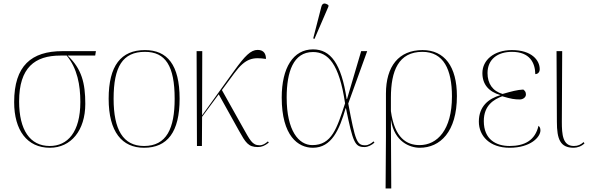

<svg xmlns="http://www.w3.org/2000/svg" viewBox="-20 -825 3335 1085"><path d="M262 10C381 10 462 -88 462 -238C462 -355 442 -436 362 -511H518L522 -536H333C157 -536 60 -453 60 -248C60 -89 133 10 262 10ZM261 0C149 0 88 -91 88 -252C88 -443 177 -511 321 -511H357C417 -438 434 -344 434 -249C434 -78 362 0 261 0Z M794 10C926 10 995 -79 995 -267C995 -459 925 -542 799 -542C664 -542 594 -454 594 -267C594 -79 670 10 794 10ZM794 0C675 0 622 -93 622 -267C622 -448 673 -532 799 -532C915 -532 967 -453 967 -267C967 -100 922 0 794 0Z M1093 0H1121L1122 -165L1216 -292L1330 -87C1368 -19 1383 6 1437 6C1459 6 1476 -1 1499 -19L1494 -26C1479 -13 1465 -4 1447 -4C1405 -4 1393 -33 1350 -109L1234 -316L1304 -411C1369 -499 1411 -502 1483 -492C1483 -519 1472 -543 1436 -543C1397 -543 1364 -509 1304 -426L1122 -173L1123 -536H1091Z M1757 -605 1836 -788V-796C1819 -808 1802 -811 1796 -787L1750 -608ZM1748 10C1854 10 1898 -92 1933 -213H1935C1975 -19 1985 6 2040 6C2060 6 2082 -6 2096 -19L2091 -26C2079 -16 2063 -4 2044 -4C1997 -4 1988 -26 1948 -240L2055 -536H2021L1941 -265H1939C1909 -466 1848 -546 1749 -546C1637 -546 1572 -442 1572 -274C1572 -56 1665 10 1748 10ZM1745 -5C1668 -5 1600 -86 1600 -274C1600 -418 1637 -531 1749 -531C1833 -531 1897 -466 1930 -241C1884 -100 1855 -5 1745 -5Z M2159 240H2191L2189 -145H2190C2209 -24 2296 10 2352 10C2467 10 2562 -80 2562 -282C2562 -449 2492 -542 2368 -542C2233 -542 2161 -450 2161 -296V-51ZM2351 -5C2279 -5 2210 -44 2189 -197V-273C2189 -425 2232 -532 2367 -532C2487 -532 2534 -432 2534 -280C2534 -91 2451 -5 2351 -5Z M2860 10C2979 10 3034 -51 3034 -88C3034 -103 3029 -109 3023 -114C3004 -32 2945 0 2860 0C2784 0 2714 -36 2714 -141C2714 -230 2771 -263 2818 -281C2869 -266 2887 -263 2918 -263C2934 -263 2952 -274 2952 -291C2952 -306 2946 -312 2937 -319C2902 -317 2872 -309 2820 -294C2764 -310 2735 -353 2735 -412C2735 -490 2792 -532 2873 -532C2974 -532 3004 -470 3005 -406C3016 -406 3030 -414 3030 -434C3030 -485 2984 -542 2873 -542C2771 -542 2706 -485 2706 -412C2706 -348 2742 -307 2807 -288V-287C2742 -268 2686 -225 2686 -138C2686 -56 2748 10 2860 10Z M3222 10C3241 10 3267 2 3283 -15L3278 -22C3262 -8 3247 0 3223 0C3160 0 3155 -64 3155 -137L3157 -536H3125L3127 -137C3127 -38 3146 10 3222 10Z"/></svg>

Font: Noto Serif Display Thin
Style: Regular
Weight: 100
Designer: Monotype Design Team
Foundry: Monotype Imaging Inc.
Version: Version 2.009